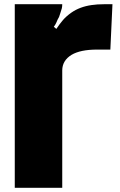

<svg xmlns="http://www.w3.org/2000/svg" viewBox="-20 -890 568 910"><path d="M50 -870H275Q275 -859 273 -850.5Q271 -842 266 -828Q261 -813 260 -810Q259 -807 256.5 -803.5Q254 -800 247 -783Q242 -772 235 -763L247 -753Q263 -777 278.5 -795Q294 -813 318 -830Q358 -858 414 -866Q440 -870 474 -870H513L503 -655H440Q361 -655 319 -630Q275 -603 275 -556V0H50Z"/></svg>

Font: Boldonse
Style: Regular
Weight: 400
Designer: Universitype Foundry
Foundry: Universitype Foundry
Version: Version 1.000; ttfautohint (v1.8.4.7-5d5b)